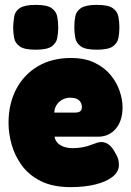

<svg xmlns="http://www.w3.org/2000/svg" viewBox="-20 -748 538 788"><path d="M270 20Q197 20 148 -4.5Q99 -29 70 -68.5Q41 -108 28 -154Q15 -200 15 -243Q15 -322 46.5 -382Q78 -442 135.5 -476Q193 -510 271 -510Q329 -510 369.5 -490Q410 -470 435 -439Q460 -408 471.5 -373Q483 -338 483 -308Q483 -252 455 -219.5Q427 -187 383 -187H204Q206 -173 215.5 -162.5Q225 -152 241 -146Q257 -140 278 -140Q297 -140 312.5 -142.5Q328 -145 339.5 -148.5Q351 -152 361 -156Q371 -160 379.5 -162.5Q388 -165 396 -165Q414 -165 428.5 -153Q443 -141 455 -117Q463 -104 465.5 -93Q468 -82 468 -71Q468 -43 442 -22.5Q416 -2 371.5 9Q327 20 270 20ZM203 -286H289Q303 -286 309.5 -291.5Q316 -297 316 -308Q316 -320 310.5 -329Q305 -338 294.5 -342.5Q284 -347 269 -347Q249 -347 234 -338Q219 -329 211 -315Q203 -301 203 -286ZM377 -544Q331 -544 312 -557.5Q293 -571 289 -592.5Q285 -614 285 -637Q285 -660 289 -681Q293 -702 312.5 -715Q332 -728 378 -728Q424 -728 443 -714.5Q462 -701 466 -679.5Q470 -658 470 -635Q470 -613 466 -592Q462 -571 443 -557.5Q424 -544 377 -544ZM126 -544Q80 -544 61 -557.5Q42 -571 38 -592.5Q34 -614 34 -637Q35 -660 38.5 -681Q42 -702 61.5 -715Q81 -728 127 -728Q173 -728 192 -714.5Q211 -701 215 -679.5Q219 -658 219 -635Q219 -613 215 -592Q211 -571 192 -557.5Q173 -544 126 -544Z"/></svg>

Font: Fredoka SemiCondensed
Style: Bold
Weight: 700
Width: 4
Designer: Ben Nathan
Foundry: Milena B. Brandão, Ben Nathan
Version: Version 2.001